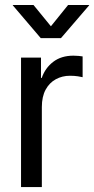

<svg xmlns="http://www.w3.org/2000/svg" viewBox="-20 -755 380 775"><path d="M64.9 0V-522.5H145.5V-440.4H148.4Q162.6 -481 195.1 -505.6Q227.5 -530.3 276.4 -530.3Q287.1 -530.3 297.4 -529.3Q307.6 -528.3 313.5 -527.3V-443.4Q308.6 -444.8 294.4 -447Q280.3 -449.2 262.2 -449.2Q231.4 -449.2 205.6 -435.3Q179.7 -421.4 164.3 -393.3Q148.9 -365.2 148.9 -322.8V0ZM115.2 -734.9 185.5 -648.9 254.9 -734.9H339.8V-733.4L226.1 -601.1H144.5L31.7 -733.4V-734.9Z"/></svg>

Font: Inter 28pt
Style: Regular
Weight: 400
Designer: Rasmus Andersson
Foundry: rsms
Version: Version 4.001;git-66647c0bb